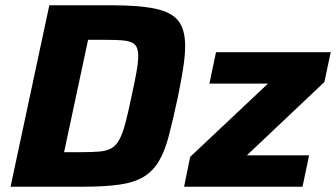

<svg xmlns="http://www.w3.org/2000/svg" viewBox="-20 -708 1274 728"><path d="M20 0 167 -688H403Q510 -688 571 -674.5Q632 -661 657 -628Q682 -595 682 -534Q682 -498 674.5 -449.5Q667 -401 654 -338Q636 -254 620.5 -194.5Q605 -135 582.5 -97Q560 -59 524.5 -37.5Q489 -16 433 -8Q377 0 291 0ZM223 -131H288Q331 -131 358.5 -133.5Q386 -136 403.5 -146.5Q421 -157 433 -179.5Q445 -202 455.5 -241.5Q466 -281 479 -344Q491 -398 497.5 -435Q504 -472 504 -496Q504 -518 497.5 -530.5Q491 -543 476 -548.5Q461 -554 437 -555.5Q413 -557 378 -557H314ZM678 0 701 -113 996 -391H774L799 -510H1234L1210 -397L916 -119H1152L1127 0Z"/></svg>

Font: Saira Thin
Style: Bold Italic
Weight: 700
Italic angle: -12°
Version: Version 1.101